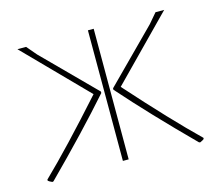

<svg xmlns="http://www.w3.org/2000/svg" viewBox="-74 -543 726 642"><g transform="rotate(-15 289.0 -222.5)"><path d="M545 7 541 6Q406 -129 310 -238V-243L484 -418L513 -452H543L336 -241Q470 -91 559 -5V-1Q556 2 545 7ZM33 7Q22 2 19 -1V-5Q108 -91 242 -241L35 -452H65L94 -418L268 -243V-238Q172 -129 37 6ZM279 0V-452H299V0Z"/></g></svg>

Font: Alegreya Sans Thin
Style: Regular
Weight: 100
Designer: Juan Pablo del Peral
Foundry: Huerta Tipografica
Version: Version 2.007